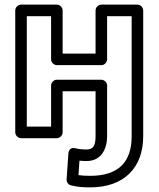

<svg xmlns="http://www.w3.org/2000/svg" viewBox="-20 -573 688 831"><path d="M354.8 124C420.8 124 443.6 67.8 443.6 17V-203C443.6 -218.1 429.3 -228 418.6 -228H226.1C211 -228 201.1 -213.7 201.1 -203V-25H96V-503H201.1V-316C201.1 -300.9 215.4 -291 226.1 -291H418.6C433.7 -291 443.6 -305.3 443.6 -316V-503H549.8V17C549.8 127.5 493.5 188 370.2 188C349.8 188 333.1 187 319.6 184.9L323.9 122.4C334.4 123.5 343.9 124 354.8 124ZM354.8 74C335.9 74 320 72.1 307.2 68.8C280.6 61.9 276.4 84.3 276 91.3L268.3 203.3C267.5 213.9 274.9 226.2 287.1 229.2C314.6 236.2 338.8 238 370.2 238C517 238 599.8 152.6 599.8 17V-528C599.8 -538.7 589.9 -553 574.8 -553H418.6C407.9 -553 393.6 -543.1 393.6 -528V-341H251.1V-528C251.1 -538.7 241.2 -553 226.1 -553H71C60.3 -553 46 -543.1 46 -528V0C46 10.7 55.9 25 71 25H226.1C236.8 25 251.1 15.1 251.1 0V-178H393.6V17C393.6 58.5 382.3 74 354.8 74Z"/></svg>

Font: Asimov
Style: WidOu
Weight: 500
Designer: Google
Version: Version 2.000980; 2014